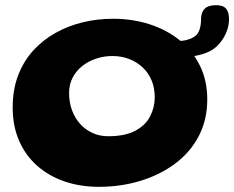

<svg xmlns="http://www.w3.org/2000/svg" viewBox="-20 -669 905 742"><path d="M362 53Q290 53 229 32Q168 11 123.2 -28.8Q78.5 -68.5 53.8 -125.2Q29 -182 29 -253.5Q29 -322.5 50 -377.5Q71 -432.5 108.2 -473.5Q145.5 -514.5 194.8 -542Q244 -569.5 300.5 -583Q357 -596.5 416.5 -596.5Q492.5 -596.5 558.8 -575Q625 -553.5 675 -513Q676 -512 677 -511Q697.5 -511.5 718.5 -520.5Q741 -529.5 749 -549Q753 -558.5 755 -569.8Q757 -581 757 -595Q757 -621 770.8 -635Q784.5 -649 815 -649Q831.5 -649 842.8 -643.8Q854 -638.5 859.5 -626.2Q865 -614 865 -594.5Q865 -570 855.8 -546.8Q846.5 -523.5 831.5 -505Q807.5 -474 767.5 -461.5Q750 -455.5 731 -452.5Q743 -434.5 753 -414.5Q781 -357 781 -285Q781 -205.5 748 -142.8Q715 -80 656.5 -36.5Q598 7 522.5 30Q447 53 362 53ZM398 -142.5Q463.5 -142.5 503 -163.8Q542.5 -185 560.2 -219.5Q578 -254 578 -293Q578 -330 565.5 -359.2Q553 -388.5 530.5 -409.2Q508 -430 478.5 -441.2Q449 -452.5 414.5 -452.5Q382 -452.5 351.8 -442.5Q321.5 -432.5 298 -414Q274.5 -395.5 260.8 -369Q247 -342.5 247 -310.5Q247 -273.5 258.2 -243Q269.5 -212.5 289.8 -190Q310 -167.5 337.8 -155Q365.5 -142.5 398 -142.5Z"/></svg>

Font: Gluten Thin SemiBold
Style: Regular
Weight: 600
Version: Version 1.300